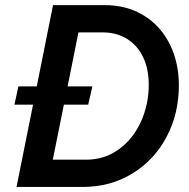

<svg xmlns="http://www.w3.org/2000/svg" viewBox="-20 -740 749 760"><path d="M110.8 -325.7H37.1L52.7 -397.9H125.5L189.9 -719.7H394Q482.9 -719.7 549.6 -678.5Q616.2 -637.2 652.1 -564.9Q688 -492.7 688 -401.9Q688 -290.5 639.6 -198.7Q591.3 -106.9 504.4 -53.5Q417.5 0 307.1 0H45.4ZM568.8 -405.3Q568.8 -465.8 547.1 -512.5Q525.4 -559.1 483.9 -585.4Q442.4 -611.8 385.3 -611.8H290.5L247.6 -397.9H345.7L329.1 -325.7H232.9L189 -107.9H321.3Q394 -107.9 450.7 -149.2Q507.3 -190.4 538.1 -258.8Q568.8 -327.1 568.8 -405.3Z"/></svg>

Font: Reddit Sans Chocolate SemiBold
Style: Italic
Weight: 600
Italic angle: -11.25°
Designer: Stephen Hutchings
Version: Version 1.013